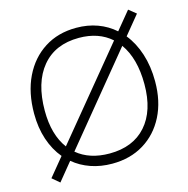

<svg xmlns="http://www.w3.org/2000/svg" viewBox="-105 -781 893 912"><g transform="rotate(-15 342.0 -325.0)"><path d="M45 -317.5Q45 -420.5 82.2 -497.5Q119.5 -574.5 186.5 -617.2Q253.5 -660 343 -660Q399.5 -660 447.2 -642.5Q495 -625 532 -592L604 -679.5L640 -650.5L564.5 -558.5Q600.5 -514 620.2 -452.8Q640 -391.5 640 -317.5Q640 -220 602.8 -146.8Q565.5 -73.5 498.8 -32.8Q432 8 343 8Q286.5 8 238.2 -8.8Q190 -25.5 152.5 -57L81 30.5L45 0L119 -90Q83.5 -132.5 64.2 -190.2Q45 -248 45 -317.5ZM97.5 -317.5Q97.5 -199.5 150.5 -128.5L502 -555.5Q440 -610.5 343 -610.5Q226 -610.5 161.8 -533.2Q97.5 -456 97.5 -317.5ZM587.5 -317.5Q587.5 -444.5 533 -520.5L183 -94Q245 -42 343 -42Q459 -42 523.2 -114.5Q587.5 -187 587.5 -317.5Z"/></g></svg>

Font: Overused Grotesk Light
Style: Regular
Weight: 300
Version: Version 0.004